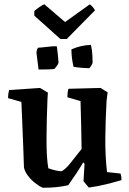

<svg xmlns="http://www.w3.org/2000/svg" viewBox="-20 -875 610 906"><path d="M182 11Q165 4 145.5 -11.5Q126 -27 111 -47Q96 -67 93 -86Q92 -120 90 -173.5Q88 -227 85.5 -286Q83 -345 81 -394L18 -412Q18 -432 23 -450L169 -460L206 -438L204 -408Q200 -307 199.5 -219.5Q199 -132 208 -81Q225 -75 241.5 -71Q258 -67 271 -67Q290 -77 313.5 -107Q337 -137 365 -172Q364 -230 363 -285.5Q362 -341 360 -398L298 -416Q298 -426 299 -436Q300 -446 303 -456L455 -460L488 -439L483 -401Q478 -314 477 -227.5Q476 -141 485 -63L549 -56Q554 -40 553 -25Q519 -15 481 -5.5Q443 4 399 10L374 -20L379 -102L373 -109Q355 -79 338 -53.5Q321 -28 302 -1Q275 5 247 8Q219 11 182 11ZM327 -560Q317 -602 317 -642Q362 -662 409 -663Q415 -639 416 -612.5Q417 -586 417 -579Q417 -576 410 -564.5Q403 -553 401 -553Q390 -553 365.5 -555Q341 -557 327 -560ZM162 -547 152 -626Q153 -642 160 -650Q171 -650 199 -653.5Q227 -657 247 -657Q248 -657 249.5 -646.5Q251 -636 252.5 -621.5Q254 -607 255 -594.5Q256 -582 256 -579Q255 -573 248 -563.5Q241 -554 237 -550Q225 -548 206.5 -547.5Q188 -547 162 -547ZM265 -691 142 -801V-823Q153 -833 166.5 -842Q180 -851 189 -855L287 -771L403 -854Q408 -853 417 -842.5Q426 -832 428 -826L295 -691Z"/></svg>

Font: Labrada SemiBold
Style: Regular
Weight: 600
Designer: Mercedes Jáuregui
Foundry: Omnibus-Type Team
Version: Version 1.000; ttfautohint (v1.8.4.7-5d5b)